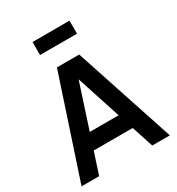

<svg xmlns="http://www.w3.org/2000/svg" viewBox="-216 -1067 1103 1199"><g transform="rotate(-30 335.5 -467.0)"><path d="M202.6 -839.8V-933.6H469.2V-839.8ZM416 -720.2 653.8 0H526.9L476.1 -155.8H194.8L144 0H17.1L255.4 -720.2ZM231.4 -268.6H439.5L335.4 -587.9Z"/></g></svg>

Font: Vela Sans Bd
Style: Bold
Weight: 700
Designer: Principal design: Mikhail Sharanda - project Manrope.
Design modification: Ravid Balaliev
Foundry: Mikhail Sharanda
Version: Version 1.001